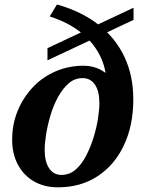

<svg xmlns="http://www.w3.org/2000/svg" viewBox="-20 -787 614 821"><path d="M228 14Q169 14 125 -11.5Q81 -37 56.5 -83Q32 -129 32 -189Q32 -256 55.5 -313Q79 -370 120.5 -414Q162 -458 218 -482Q274 -506 338 -506Q379 -506 412.5 -487.5Q446 -469 466 -437Q486 -405 486 -366L435 -430Q435 -496 406 -552Q377 -608 323.5 -650Q270 -692 194 -716V-719L223 -767H227Q331 -737 403 -680Q475 -623 512.5 -543Q550 -463 550 -362Q550 -250 509.5 -165Q469 -80 396.5 -33Q324 14 228 14ZM243 -39Q277 -39 303 -61.5Q329 -84 348 -120.5Q367 -157 380 -199Q393 -241 399 -280Q405 -319 405 -346Q405 -397 386 -425Q367 -453 333 -453Q299 -453 273 -430Q247 -407 227.5 -371Q208 -335 195.5 -292.5Q183 -250 177 -211.5Q171 -173 171 -146Q171 -96 190 -67.5Q209 -39 243 -39ZM183 -529V-581L551 -754V-702Z"/></svg>

Font: Platypi Light SemiBold
Style: Italic
Weight: 600
Italic angle: -13°
Version: Version 1.200